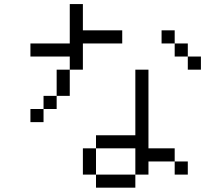

<svg xmlns="http://www.w3.org/2000/svg" viewBox="-20 -832 1040 915"><path d="M875 0V-62.5H812.5V0ZM937.5 -500V-562.5H875V-500ZM562.5 -625V-687.5H375Q375 -687.5 375 -812.5H312.5V-625H125V-562.5H312.5V-500H250Q250 -500 250 -375H187.5V-312.5H125V-250H187.5V-312.5H250V-375H312.5Q312.5 -375 312.5 -500H375Q375 -500 375 -625ZM437.5 0V62.5H625V0ZM437.5 0Q437.5 0 437.5 -125H375Q375 -125 375 0ZM625 0H687.5V-62.5H812.5V-125H687.5Q687.5 -125 687.5 -500H625V-187.5H437.5V-125H625Q625 -125 625 0ZM875 -562.5V-625H812.5V-562.5ZM812.5 -625V-687.5H750V-625Z"/></svg>

Font: UnifontExMono
Style: Regular
Weight: 500
Version: Version 15.0.06